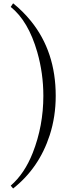

<svg xmlns="http://www.w3.org/2000/svg" viewBox="-20 -737 499 1144"><path d="M238.3 -166Q238.3 -299.8 202.1 -426.3Q148.9 -611.8 43.9 -695.8L58.1 -717.3Q116.7 -670.4 164.6 -611.3Q312 -429.2 312 -166Q312 -42.5 276.4 67.9Q212.9 264.2 58.1 386.2L43.9 369.1Q126.5 297.4 175.3 173.3Q238.3 12.7 238.3 -166Z"/></svg>

Font: Amiri
Style: Slanted
Weight: 400
Italic angle: 9°
Designer: Khaled Hosny
Version: Version 000.107